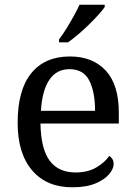

<svg xmlns="http://www.w3.org/2000/svg" viewBox="-20 -786 575 816"><path d="M287 10Q178 10 116.5 -62Q55 -134 55 -264Q55 -404 113 -475Q171 -546 277 -546Q374 -546 429.5 -486Q485 -426 485 -307V-261H152Q154 -152 191.5 -102.5Q229 -53 301 -53Q353 -53 389.5 -74.5Q426 -96 444 -123Q451 -120 457 -111Q463 -102 463 -89Q463 -69 444 -46Q425 -23 386 -6.5Q347 10 287 10ZM384 -315Q384 -395 359.5 -443.5Q335 -492 275 -492Q220 -492 189.5 -446.5Q159 -401 154 -315ZM231 -619Q246 -638 262 -664Q278 -690 293 -717Q308 -744 318 -766H425V-756Q416 -743 398 -723Q380 -703 357.5 -681Q335 -659 312 -639.5Q289 -620 269 -606H231Z"/></svg>

Font: Noto Serif Malayalam
Style: Regular
Weight: 400
Designer: Indian type Foundry, Jelle Bosma, Monotype Design Team
Foundry: Monotype Imaging Inc.
Version: Version 2.103